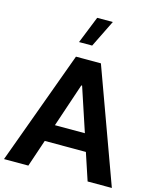

<svg xmlns="http://www.w3.org/2000/svg" viewBox="-138 -1063 950 1158"><g transform="rotate(15 336.5 -484.0)"><path d="M209 -169.4 151.9 0H0L259.3 -709H415L673.3 0H522L465.8 -169.4ZM335.4 -549.8 243.7 -276.9H430.7L340.3 -549.8ZM322.3 -968.3H419.9L336.4 -798.8H254.4Z"/></g></svg>

Font: Estedad-FD Bold
Style: Regular
Weight: 700
Designer: Amin Abedi
Version: Version 7.3